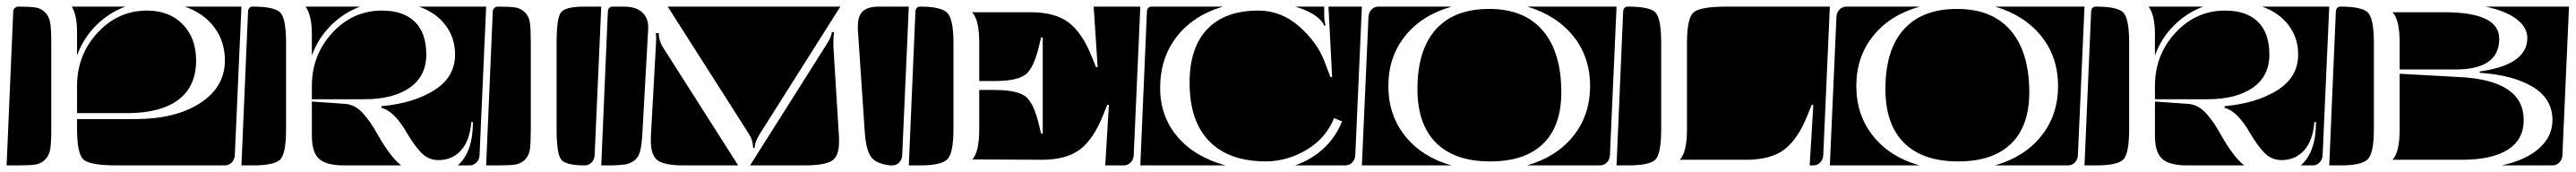

<svg xmlns="http://www.w3.org/2000/svg" viewBox="-20 -510 7788 520"><path d="M0 -10 20 -475Q20 -481 24.5 -485.5Q29 -490 35 -490Q70 -490 87 -487.5Q104 -485 116.5 -472.5Q129 -460 132 -440Q135 -420 135 -380V-120Q135 -80 132 -60Q129 -40 116.5 -27.5Q104 -15 87 -12.5Q70 -10 35 -10ZM213 -168V-250Q213 -344 275 -411Q337 -478 425 -478Q492 -478 532.5 -436.5Q573 -395 573 -327Q573 -249 519.5 -208.5Q466 -168 364 -168ZM213 -120V-150H389Q511 -150 585.5 -198.5Q660 -247 660 -327Q660 -385 628 -427.5Q596 -470 539 -490H710L690 -40Q689 -27 680.5 -18.5Q672 -10 660 -10H333Q252 -10 232.5 -27.5Q213 -45 213 -120ZM197 -490H359Q308 -471 269.5 -432Q231 -393 213 -342V-413Q213 -464 197 -490Z M710 -10 730 -475Q731 -490 745 -490Q810 -490 827.5 -472Q845 -454 845 -380V-120Q845 -46 827.5 -28Q810 -10 745 -10ZM904 -490H1069Q1018 -471 979.5 -432Q941 -393 923 -342V-408Q923 -463 904 -490ZM1133 -184 1134 -189Q1231 -198 1293.5 -237.5Q1356 -277 1356 -345Q1356 -396 1327 -434Q1298 -472 1247 -490H1450L1430 -40Q1429 -27 1420.5 -18.5Q1412 -10 1400 -10H1364Q1410 -50 1410 -141H1405Q1401 -86 1374.5 -56Q1348 -26 1306 -26Q1276 -26 1255 -47Q1234 -68 1211 -107Q1172 -175 1133 -184ZM923 -100V-203L1023 -196Q1039 -195 1053.5 -187Q1068 -179 1081.5 -163Q1095 -147 1103.5 -134Q1112 -121 1125 -98Q1162 -34 1193 -10H1021Q966 -10 944.5 -30Q923 -50 923 -100ZM923 -210V-250Q923 -344 985 -411Q1047 -478 1135 -478Q1200 -478 1234.5 -444Q1269 -410 1269 -345Q1269 -280 1219 -245Q1169 -210 1082 -210Z M1663 -120V-380Q1663 -456 1676.5 -473Q1690 -490 1748 -490H1798L1778 -40Q1777 -27 1768.5 -18.5Q1760 -10 1748 -10Q1691 -10 1677 -27.5Q1663 -45 1663 -120ZM1450 -10 1470 -475Q1470 -481 1474.5 -485.5Q1479 -490 1485 -490Q1521 -490 1538 -487.5Q1555 -485 1567.5 -472.5Q1580 -460 1582.5 -440Q1585 -420 1585 -380V-120Q1585 -80 1582.5 -60Q1580 -40 1567.5 -27.5Q1555 -15 1538 -12.5Q1521 -10 1485 -10Z M2574 -432Q2574 -462 2589 -476Q2604 -490 2638 -490H2728L2708 -40Q2707 -27 2698.5 -18.5Q2690 -10 2678 -10H2671Q2629 -15 2614 -35.5Q2599 -56 2595 -108L2574 -420Q2574 -426 2574 -432ZM2248 -10 2477 -372Q2495 -399 2495 -413H2502Q2500 -400 2500 -383Q2500 -376 2500 -369L2517 -94Q2517 -87 2517 -81Q2517 -36 2494 -23Q2471 -10 2412 -10ZM1948 -84Q1948 -90 1948 -97L1963 -368Q1964 -382 1964 -392.5Q1964 -403 1963 -410H1972Q1972 -387 1984 -368L2212 -10H2046Q1991 -10 1969.5 -24.5Q1948 -39 1948 -84ZM1798 -10 1818 -475Q1819 -490 1833 -490H1866Q1903 -490 1921.5 -473Q1940 -456 1940 -429Q1940 -426 1940 -423L1922 -100Q1920 -69 1915 -51Q1910 -33 1897 -24Q1884 -15 1871.5 -13Q1859 -11 1833 -10ZM1999 -490H2521L2278 -106Q2262 -81 2262 -63H2257Q2257 -86 2244 -106Z M2920 -28Q2941 -50 2941 -120V-238H2987Q3054 -238 3080 -219Q3106 -200 3122 -131L3128 -106H3133V-397H3128L3122 -372Q3106 -303 3080 -284Q3054 -265 2987 -265H2941V-380Q2941 -450 2920 -472V-473H3096Q3171 -473 3212 -441.5Q3253 -410 3282 -337L3294 -307H3299L3287 -490H3428L3408 -40Q3407 -27 3398.5 -18.5Q3390 -10 3378 -10H3322L3333 -193H3328L3316 -163Q3287 -90 3246 -58.5Q3205 -27 3130 -27ZM2728 -10 2748 -475Q2749 -490 2763 -490Q2825 -490 2844 -471.5Q2863 -453 2863 -380V-120Q2863 -47 2844.5 -28.5Q2826 -10 2763 -10Z M3428 -10 3448 -475Q3449 -490 3463 -490H3678Q3589 -464 3538.5 -399.5Q3488 -335 3488 -244Q3488 -158 3540.5 -96.5Q3593 -35 3686 -10ZM3577 -260Q3577 -366 3630.5 -422Q3684 -478 3785 -478Q3854 -478 3908.5 -430Q3963 -382 3985 -324L4003 -277H4008L3997 -490H4098L4078 -40Q4077 -27 4068.5 -18.5Q4060 -10 4048 -10H3896Q3945 -27 3982 -61Q4019 -95 4038 -143L4014 -153Q3989 -92 3931.5 -57.5Q3874 -23 3809 -22Q3696 -22 3636.5 -83Q3577 -144 3577 -260ZM3896 -490H3984V-467Q3984 -449 3988 -433L3984 -432Q3982 -439 3974 -448Q3951 -474 3896 -490Z M4098 -10 4118 -460Q4119 -473 4127.5 -481.5Q4136 -490 4148 -490H4370Q4280 -465 4229 -401.5Q4178 -338 4178 -250Q4178 -162 4229 -98.5Q4280 -35 4369 -10ZM4597 -10Q4686 -35 4737 -98.5Q4788 -162 4788 -250Q4788 -338 4737 -401Q4686 -464 4598 -490H4868L4848 -40Q4847 -27 4838.5 -18.5Q4830 -10 4818 -10ZM4266 -241Q4266 -359 4321.5 -421Q4377 -483 4483 -483Q4589 -483 4645 -417.5Q4701 -352 4701 -231Q4701 -129 4646 -75.5Q4591 -22 4486 -22Q4379 -22 4322.5 -78Q4266 -134 4266 -241Z M5060 -27V-28Q5081 -50 5081 -120V-380Q5081 -455 5101 -472.5Q5121 -490 5201 -490H5513L5493 -40Q5492 -27 5483.5 -18.5Q5475 -10 5463 -10H5452L5463 -193H5458L5446 -163Q5417 -90 5376 -58.5Q5335 -27 5260 -27ZM4868 -10 4888 -475Q4889 -490 4903 -490Q4969 -490 4986 -472Q5003 -454 5003 -380V-120Q5003 -46 4986 -28Q4969 -10 4903 -10Z M5513 -10 5533 -460Q5534 -473 5542.5 -481.5Q5551 -490 5563 -490H5785Q5695 -465 5644 -401.5Q5593 -338 5593 -250Q5593 -162 5644 -98.5Q5695 -35 5784 -10ZM6012 -10Q6101 -35 6152 -98.5Q6203 -162 6203 -250Q6203 -338 6152 -401Q6101 -464 6013 -490H6283L6263 -40Q6262 -27 6253.5 -18.5Q6245 -10 6233 -10ZM5681 -241Q5681 -359 5736.5 -421Q5792 -483 5898 -483Q6004 -483 6060 -417.5Q6116 -352 6116 -231Q6116 -129 6061 -75.5Q6006 -22 5901 -22Q5794 -22 5737.5 -78Q5681 -134 5681 -241Z M6283 -10 6303 -475Q6304 -490 6318 -490Q6383 -490 6400.5 -472Q6418 -454 6418 -380V-120Q6418 -46 6400.5 -28Q6383 -10 6318 -10ZM6477 -490H6642Q6591 -471 6552.5 -432Q6514 -393 6496 -342V-408Q6496 -463 6477 -490ZM6706 -184 6707 -189Q6804 -198 6866.5 -237.5Q6929 -277 6929 -345Q6929 -396 6900 -434Q6871 -472 6820 -490H7023L7003 -40Q7002 -27 6993.5 -18.5Q6985 -10 6973 -10H6937Q6983 -50 6983 -141H6978Q6974 -86 6947.5 -56Q6921 -26 6879 -26Q6849 -26 6828 -47Q6807 -68 6784 -107Q6745 -175 6706 -184ZM6496 -100V-203L6596 -196Q6612 -195 6626.5 -187Q6641 -179 6654.5 -163Q6668 -147 6676.5 -134Q6685 -121 6698 -98Q6735 -34 6766 -10H6594Q6539 -10 6517.5 -30Q6496 -50 6496 -100ZM6496 -210V-250Q6496 -344 6558 -411Q6620 -478 6708 -478Q6773 -478 6807.5 -444Q6842 -410 6842 -345Q6842 -280 6792 -245Q6742 -210 6655 -210Z M7478 -290V-294Q7622 -314 7622 -395Q7622 -428 7588.5 -453Q7555 -478 7495 -490H7748L7728 -40Q7727 -27 7718.5 -18.5Q7710 -10 7698 -10H7544Q7616 -25 7657 -61Q7698 -97 7698 -147Q7698 -211 7639 -247Q7580 -283 7478 -290ZM7023 -10 7043 -475Q7044 -490 7058 -490Q7122 -490 7140 -472Q7158 -454 7158 -380V-120Q7158 -47 7139.5 -28.5Q7121 -10 7059 -10ZM7215 -27V-28Q7236 -50 7236 -120V-287L7418 -277Q7611 -267 7611 -147Q7611 -88 7563 -57.5Q7515 -27 7424 -27ZM7215 -473H7371Q7537 -473 7537 -393Q7537 -300 7405 -300H7236V-380Q7236 -450 7215 -472Z"/></svg>

Font: PrimecolorB
Style: Medium
Weight: 500
Designer: gluk
Foundry: gluk
Version: Version 0.672